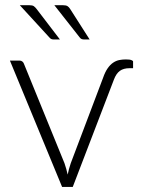

<svg xmlns="http://www.w3.org/2000/svg" viewBox="-20 -736 565 756"><path d="M19 0ZM19 -497.5H56.5Q63.5 -497.5 68 -493.8Q72.5 -490 74 -485.5L234 -93Q238 -81.5 241 -70.5Q244 -59.5 246.5 -48.5Q250.5 -69 258.5 -93L386 -430Q394 -453 404 -467.2Q414 -481.5 425.5 -489.2Q437 -497 449.5 -499.5Q462 -502 475.5 -502Q491.5 -502 497.8 -499.2Q504 -496.5 504 -494V-467.5H490.5Q466.5 -467.5 452 -457Q437.5 -446.5 428.5 -422.5L266.5 0H224.5ZM227.5 -715.5Q239.5 -715.5 245.5 -712Q251.5 -708.5 257 -699.5L333 -580.5H312Q306 -580.5 301.5 -582.2Q297 -584 293.5 -589L194 -715.5ZM95.5 -715.5Q107.5 -715.5 113 -711.8Q118.5 -708 125 -699.5L216 -580.5H192.5Q186.5 -580.5 182.2 -582.2Q178 -584 174 -589L58 -715.5Z"/></svg>

Font: Lato Light
Style: Regular
Weight: 300
Designer: Lukasz Dziedzic
Foundry: tyPoland Lukasz Dziedzic
Version: Version 2.007; 2014-02-27